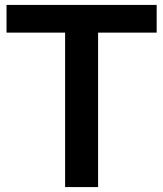

<svg xmlns="http://www.w3.org/2000/svg" viewBox="-20 -760 664 780"><path d="M244.5 0V-627.5H6.5V-740H616.5V-627.5H378.5V0Z"/></svg>

Font: Encode Sans SmBold
Style: Regular
Weight: 600
Designer: Multiple Designers
Foundry: Impallari Type
Version: Version 3.002; ttfautohint (v1.8.3) -l 8 -r 50 -G 200 -x 14 